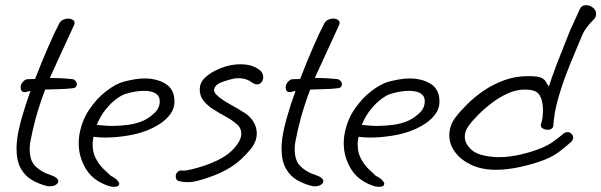

<svg xmlns="http://www.w3.org/2000/svg" viewBox="-20 -667 2330 744"><path d="M173 55Q169 55 166 54.5Q163 54 159 53Q131 46 104.5 31Q78 16 61 -13.5Q44 -43 44 -91Q44 -110 47 -132Q52 -167 65.5 -214.5Q79 -262 98 -314H97Q91 -314 86 -312Q81 -310 76 -310Q60 -310 60 -329Q60 -340 69 -350Q78 -360 86 -360L116 -361Q141 -426 166.5 -484.5Q192 -543 210 -577Q215 -586 224.5 -590.5Q234 -595 244 -595Q254 -595 261.5 -590.5Q269 -586 269 -578Q269 -576 267 -570L205 -435Q196 -416 188.5 -399Q181 -382 173 -365Q193 -365 214.5 -364Q236 -363 263 -360Q268 -359 273 -353Q278 -347 278 -340Q278 -335 274.5 -330.5Q271 -326 260 -325Q236 -322 207 -321.5Q178 -321 155 -320Q132 -259 118.5 -209Q105 -159 97 -115Q96 -108 95.5 -101Q95 -94 95 -88Q95 -43 119 -21Q143 1 173 10Q191 16 198.5 22.5Q206 29 206 35Q206 43 196.5 49Q187 55 173 55Z M421 57Q413 57 402 54Q341 34 313 -12.5Q285 -59 285 -111Q285 -119 285.5 -126.5Q286 -134 287 -141Q296 -198 325.5 -242Q355 -286 392.5 -314.5Q430 -343 461 -351Q481 -356 501 -359.5Q521 -363 540 -363Q588 -363 622 -342Q656 -321 656 -273Q656 -246 639.5 -224Q623 -202 598.5 -186.5Q574 -171 551 -162Q516 -148 471.5 -141Q427 -134 388 -134Q363 -134 342 -137V-136Q342 -132 341 -128.5Q340 -125 340 -121Q339 -117 339 -113.5Q339 -110 339 -107Q339 -76 351.5 -52.5Q364 -29 381 -12.5Q398 4 409 14Q427 23 434.5 31.5Q442 40 442 45Q442 57 421 57ZM415 -179Q445 -179 478 -183.5Q511 -188 539 -201Q561 -212 580 -230.5Q599 -249 599 -275Q599 -295 583 -305Q567 -315 538 -315Q505 -315 466 -303Q452 -299 431.5 -284Q411 -269 390 -243.5Q369 -218 355 -183Q367 -182 382.5 -180.5Q398 -179 415 -179Z M707 39Q700 39 691.5 38Q683 37 674 35Q661 32 661 16Q661 7 668 -0.5Q675 -8 688 -6Q699 -5 723.5 -11Q748 -17 778 -27Q822 -43 850 -61Q878 -79 896 -103Q915 -127 915 -149Q915 -159 911 -168.5Q907 -178 896 -187Q879 -202 855 -215Q831 -228 808 -242.5Q785 -257 769.5 -275.5Q754 -294 754 -321Q754 -345 771 -362.5Q788 -380 810.5 -391.5Q833 -403 849 -408Q865 -413 881 -415.5Q897 -418 913 -418Q932 -418 949.5 -413.5Q967 -409 983 -398Q992 -392 996 -384Q1000 -376 1000 -368Q1000 -357 993.5 -348.5Q987 -340 976 -340Q968 -340 955 -348H956Q934 -364 905 -364Q889 -364 876 -360Q855 -355 835 -347Q815 -339 810 -322Q807 -309 825.5 -293.5Q844 -278 872 -262.5Q900 -247 924 -232Q947 -219 961 -197Q975 -175 975 -150Q975 -119 952 -90Q915 -45 875.5 -20Q836 5 787 21Q760 30 742 34.5Q724 39 707 39Z M1200 55Q1196 55 1193 54.5Q1190 54 1186 53Q1158 46 1131.5 31Q1105 16 1088 -13.5Q1071 -43 1071 -91Q1071 -110 1074 -132Q1079 -167 1092.5 -214.5Q1106 -262 1125 -314H1124Q1118 -314 1113 -312Q1108 -310 1103 -310Q1087 -310 1087 -329Q1087 -340 1096 -350Q1105 -360 1113 -360L1143 -361Q1168 -426 1193.5 -484.5Q1219 -543 1237 -577Q1242 -586 1251.5 -590.5Q1261 -595 1271 -595Q1281 -595 1288.5 -590.5Q1296 -586 1296 -578Q1296 -576 1294 -570L1232 -435Q1223 -416 1215.5 -399Q1208 -382 1200 -365Q1220 -365 1241.5 -364Q1263 -363 1290 -360Q1295 -359 1300 -353Q1305 -347 1305 -340Q1305 -335 1301.5 -330.5Q1298 -326 1287 -325Q1263 -322 1234 -321.5Q1205 -321 1182 -320Q1159 -259 1145.5 -209Q1132 -159 1124 -115Q1123 -108 1122.5 -101Q1122 -94 1122 -88Q1122 -43 1146 -21Q1170 1 1200 10Q1218 16 1225.5 22.5Q1233 29 1233 35Q1233 43 1223.5 49Q1214 55 1200 55Z M1448 57Q1440 57 1429 54Q1368 34 1340 -12.5Q1312 -59 1312 -111Q1312 -119 1312.5 -126.5Q1313 -134 1314 -141Q1323 -198 1352.5 -242Q1382 -286 1419.5 -314.5Q1457 -343 1488 -351Q1508 -356 1528 -359.5Q1548 -363 1567 -363Q1615 -363 1649 -342Q1683 -321 1683 -273Q1683 -246 1666.5 -224Q1650 -202 1625.5 -186.5Q1601 -171 1578 -162Q1543 -148 1498.5 -141Q1454 -134 1415 -134Q1390 -134 1369 -137V-136Q1369 -132 1368 -128.5Q1367 -125 1367 -121Q1366 -117 1366 -113.5Q1366 -110 1366 -107Q1366 -76 1378.5 -52.5Q1391 -29 1408 -12.5Q1425 4 1436 14Q1454 23 1461.5 31.5Q1469 40 1469 45Q1469 57 1448 57ZM1442 -179Q1472 -179 1505 -183.5Q1538 -188 1566 -201Q1588 -212 1607 -230.5Q1626 -249 1626 -275Q1626 -295 1610 -305Q1594 -315 1565 -315Q1532 -315 1493 -303Q1479 -299 1458.5 -284Q1438 -269 1417 -243.5Q1396 -218 1382 -183Q1394 -182 1409.5 -180.5Q1425 -179 1442 -179Z M1902 -9Q1847 -9 1806.5 -28Q1766 -47 1743.5 -77.5Q1721 -108 1721 -143Q1721 -161 1727.5 -180Q1734 -199 1748 -216Q1766 -239 1793.5 -266Q1821 -293 1856.5 -317Q1892 -341 1935 -356.5Q1978 -372 2027 -372Q2063 -372 2076.5 -366Q2090 -360 2095 -350.5Q2100 -341 2107 -332Q2119 -370 2135 -412Q2151 -454 2166 -491Q2181 -528 2190 -551Q2196 -564 2204.5 -582.5Q2213 -601 2219.5 -615.5Q2226 -630 2226 -630Q2233 -647 2252 -647Q2266 -647 2278 -637Q2290 -627 2290 -613Q2290 -603 2282 -592H2281Q2281 -592 2272 -582.5Q2263 -573 2252.5 -559Q2242 -545 2237 -533Q2225 -503 2207.5 -462.5Q2190 -422 2172 -374Q2154 -326 2140.5 -276.5Q2127 -227 2124 -179Q2123 -172 2117 -168Q2111 -164 2103 -164Q2092 -164 2083 -169.5Q2074 -175 2076 -185Q2081 -199 2082.5 -213.5Q2084 -228 2084 -241Q2084 -269 2075.5 -289.5Q2067 -310 2049 -315Q2041 -318 2032 -319Q2023 -320 2014 -320Q1982 -320 1949 -305.5Q1916 -291 1886.5 -268.5Q1857 -246 1833 -222Q1809 -198 1795 -178Q1781 -159 1781 -137Q1781 -111 1806 -87.5Q1831 -64 1892 -59Q1897 -58 1902 -58Q1907 -58 1913 -58Q1954 -58 1998.5 -68.5Q2043 -79 2077 -93Q2104 -104 2125 -119Q2146 -134 2162 -148Q2170 -155 2179 -155Q2188 -155 2194.5 -148.5Q2201 -142 2201 -134Q2201 -124 2192 -116Q2176 -102 2151.5 -82.5Q2127 -63 2093 -49Q2053 -33 2000 -21Q1947 -9 1902 -9Z"/></svg>

Font: Grape Nuts
Style: Regular
Weight: 400
Designer: Robert E. Leuschke
Foundry: Robert E. Leuschke
Version: Version 1.010; ttfautohint (v1.8.3)